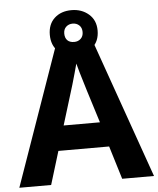

<svg xmlns="http://www.w3.org/2000/svg" viewBox="-59 -930 807 980"><g transform="rotate(-5 345.0 -440.0)"><path d="M527 0 475 -170H215L163 0H0L252 -717H437L690 0ZM387 -463Q382 -480 374 -506Q366 -532 358 -559Q350 -586 345 -606Q340 -586 331.5 -556.5Q323 -527 315.5 -500.5Q308 -474 304 -463L253 -297H439ZM344 -648Q290 -648 256.5 -679Q223 -710 223 -764Q223 -818 256.5 -849Q290 -880 344 -880Q396 -880 432 -849Q468 -818 468 -765Q468 -710 432.5 -679Q397 -648 344 -648ZM344 -717Q364 -717 377.5 -729.5Q391 -742 391 -764Q391 -786 377.5 -798.5Q364 -811 344 -811Q324 -811 310.5 -798.5Q297 -786 297 -764Q297 -742 309 -729.5Q321 -717 344 -717Z"/></g></svg>

Font: Noto Sans Sinhala UI
Style: Bold
Weight: 700
Designer: Jelle Bosma - Monotype Design Team
Foundry: Monotype Imaging Inc.
Version: Version 2.006; ttfautohint (v1.8.4.7-5d5b)